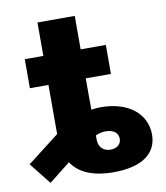

<svg xmlns="http://www.w3.org/2000/svg" viewBox="-124 -721 689 795"><g transform="rotate(-10 220.5 -323.0)"><path d="M86.9 -393.6V-187L-46.9 -83.5L24.9 7.3L114.7 -63.5C145.5 -16.6 202.6 9.3 291 9.3C408.7 9.3 473.6 -36.6 473.6 -117.2C473.6 -203.1 401.4 -265.1 284.7 -265.1C271 -265.1 257.3 -264.2 244.1 -261.7V-297.4H243.7V-393.6H349.6V-515.6H243.7V-656.2H86.9V-515.6H8.8V-393.6ZM244.1 -135.7V-153.8C261.7 -161.6 276.4 -164.1 291 -163.1C322.8 -161.6 338.9 -145.5 338.9 -123C338.9 -99.6 320.3 -85 294.4 -85C266.1 -85 244.1 -102.1 244.1 -135.7Z"/></g></svg>

Font: Raveo Display
Style: Bold
Weight: 700
Designer: Jakub Foglar, Rasmus Andersson (Inter)
Foundry: Jakubfoglar.com
Version: Version 1.100;Glyphs 3.2.3 (3260)